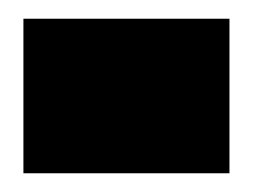

<svg xmlns="http://www.w3.org/2000/svg" viewBox="-20 -340 270 205"><path d="M5 -155H225V-320H5Z"/></svg>

Font: Jost Black
Style: Regular
Weight: 900
Version: Version 3.710